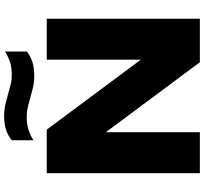

<svg xmlns="http://www.w3.org/2000/svg" viewBox="-49 -937 986 928"><g transform="rotate(-90 444.0 -473.0)"><path d="M71 0V-740H281.5L619.5 -285.5V-740H817.5V0H607L269 -454.5V0ZM541 -800.5Q511 -800.5 485.5 -806.5Q460 -812.5 436 -819.5Q413.5 -826 390.8 -831.5Q368 -837 343 -837Q308.5 -837 282.8 -829Q257 -821 230 -804.5V-909Q253.5 -928 281.2 -937Q309 -946 348 -946Q378 -946 403.5 -940Q429 -934 453 -927Q475.5 -920.5 498.2 -914.8Q521 -909 546 -909Q580.5 -909 606.2 -917Q632 -925 659 -941.5V-836.5Q635.5 -818 607.8 -809.2Q580 -800.5 541 -800.5Z"/></g></svg>

Font: Encode Sans Expanded Expanded ExtraBold
Style: Regular
Weight: 800
Width: 7
Designer: Multiple Designers
Foundry: Impallari Type
Version: Version 3.000; ttfautohint (v1.8.3) -l 8 -r 50 -G 200 -x 14 